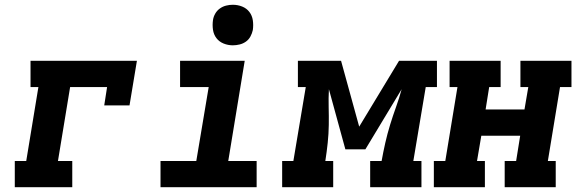

<svg xmlns="http://www.w3.org/2000/svg" viewBox="-20 -785 2440 805"><path d="M42 0V-110H90L141 -420H108V-530H554L523 -343H417L429 -420H274L223 -110H283V0Z M653 0V-110H803L855 -420H735V-530H1006L937 -110H1056V0ZM956 -595Q936 -595 917.5 -602.5Q899 -610 887.5 -625Q876 -640 873 -660Q870 -680 873 -701Q875 -715 882.5 -728Q890 -741 902 -749.5Q914 -758 928 -761.5Q942 -765 956 -765Q977 -765 995.5 -757.5Q1014 -750 1025.5 -735Q1037 -720 1040 -700Q1043 -680 1040 -659Q1037 -645 1030 -632Q1023 -619 1011 -610.5Q999 -602 984.5 -598.5Q970 -595 956 -595Z M1163 0V-110H1210L1262 -420H1229V-530H1410L1486 -254L1653 -530H1812V-420H1765L1713 -110H1747V0H1532V-110H1580Q1587 -149 1595.5 -186.5Q1604 -224 1615.5 -261.5Q1627 -299 1640.5 -336.5Q1654 -374 1664 -411L1512 -159H1428L1359 -411Q1357 -373 1358 -336Q1359 -299 1358.5 -261.5Q1358 -224 1354 -186Q1350 -148 1344 -110H1377V0Z M1799 0V-110H1847L1898 -420H1865V-530H2079V-420H2031L2016 -326H2179L2195 -420H2162V-530H2376V-420H2328L2277 -110H2310V0H2096V-110H2144L2161 -216H1998L1980 -110H2013V0Z"/></svg>

Font: Iosevka Slab XBdExObl
Style: Regular
Weight: 800
Width: 7
Italic angle: -9°
Monospace: yes
Designer: Belleve Invis
Foundry: Belleve Invis
Version: Version 11.1.0; ttfautohint (v1.8.3)